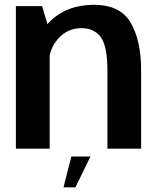

<svg xmlns="http://www.w3.org/2000/svg" viewBox="-20 -618 664 798"><path d="M46 0H186.5V-486L155 -592.5H46ZM426.5 0H566.5V-325.5Q566.5 -450 523 -524Q479.5 -598 370 -598Q256.5 -598 185.2 -526.5Q114 -455 114 -379L182 -344Q182 -413 221.5 -457Q261 -501 317.5 -501Q372.5 -501 399.5 -462.8Q426.5 -424.5 426.5 -324ZM244 160.5H293.5L356 32.5H276.5Z"/></svg>

Font: Anybody UltraCondensed Thin SemiBold
Style: Regular
Weight: 600
Version: Version 1.111